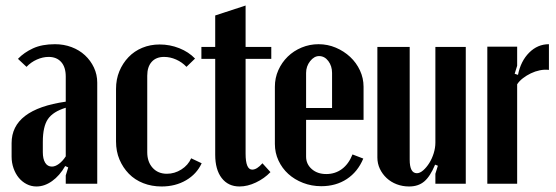

<svg xmlns="http://www.w3.org/2000/svg" viewBox="-20 -665 2014 695"><path d="M22 -147Q22 -269 218 -297V-388Q218 -422 201.5 -440.5Q185 -459 156 -459Q135 -459 113.5 -449.5Q92 -440 76 -423L45 -452Q67 -475 99.5 -490Q132 -505 179 -505Q211 -505 239 -494.5Q267 -484 287.5 -465Q308 -446 320 -420.5Q332 -395 332 -366V0H218V-30L227 -59L216 -64Q196 -29 168.5 -9.5Q141 10 112 10Q93 10 76.5 1.5Q60 -7 48 -21.5Q36 -36 29 -56Q22 -76 22 -98ZM168 -62Q180 -62 193.5 -72Q207 -82 218 -99V-275Q172 -261 153.5 -234Q135 -207 135 -151V-114Q135 -90 143.5 -76Q152 -62 168 -62Z M400 -343Q400 -378 412 -407Q424 -436 445 -458Q466 -480 495 -492Q524 -504 558 -504Q595 -504 629 -490.5Q663 -477 686 -453L655 -423Q639 -440 617.5 -449.5Q596 -459 574 -459Q545 -459 529 -441Q513 -423 513 -391V-114Q513 -79 532.5 -57.5Q552 -36 584 -36Q612 -36 636.5 -51.5Q661 -67 672 -92L710 -74Q692 -35 653.5 -12.5Q615 10 565 10Q529 10 498.5 -2Q468 -14 446.5 -36Q425 -58 412.5 -87.5Q400 -117 400 -153Z M847 10Q806 10 782.5 -20.5Q759 -51 759 -105V-452H709V-495H759V-609L869 -645V-495H962V-452H869V-109Q869 -51 893 -51Q910 -51 930 -74L959 -42Q937 -19 906.5 -4.5Q876 10 847 10Z M975 -351Q975 -383 987.5 -411Q1000 -439 1021.5 -460Q1043 -481 1072 -493Q1101 -505 1133 -505Q1166 -505 1195.5 -492.5Q1225 -480 1247.5 -459Q1270 -438 1283 -410Q1296 -382 1296 -351V-231H1088V-98Q1088 -71 1108.5 -53Q1129 -35 1161 -35Q1193 -35 1217.5 -53Q1242 -71 1256 -106L1295 -91Q1275 -43 1235.5 -17Q1196 9 1143 9Q1108 9 1077 -3Q1046 -15 1023.5 -35.5Q1001 -56 988 -84Q975 -112 975 -144ZM1182 -274V-401Q1182 -426 1168.5 -444Q1155 -462 1135 -462Q1117 -462 1102.5 -443.5Q1088 -425 1088 -401V-274Z M1555 -69Q1537 -26 1515.5 -8Q1494 10 1461 10Q1437 10 1416 2Q1395 -6 1379.5 -20.5Q1364 -35 1355 -54Q1346 -73 1346 -95V-495H1463V-87Q1463 -38 1489 -38Q1500 -38 1512 -48.5Q1524 -59 1534 -75Q1544 -91 1550 -110.5Q1556 -130 1556 -149V-495H1666V0H1556V-36L1565 -65Z M1852 -496V-427L1843 -398L1855 -394Q1865 -444 1895.5 -474.5Q1926 -505 1967 -505V-412Q1951 -414 1934 -410.5Q1917 -407 1901.5 -399.5Q1886 -392 1873 -382Q1860 -372 1852 -360V0H1744V-496Z"/></svg>

Font: Moniqa ExtBd Paragraph
Style: Regular
Weight: 800
Designer: Rajesh Rajput
Foundry: Rajesh Rajput
Version: Version 1.000